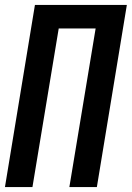

<svg xmlns="http://www.w3.org/2000/svg" viewBox="-24 -755 532 775"><path d="M-4 0 117 -735H488L367 0H256L362 -640H213L107 0Z"/></svg>

Font: Iosevka QP
Style: Bold Italic
Weight: 700
Italic angle: -9°
Designer: Belleve Invis
Foundry: Belleve Invis
Version: Version 20.0.0; ttfautohint (v1.8.4)